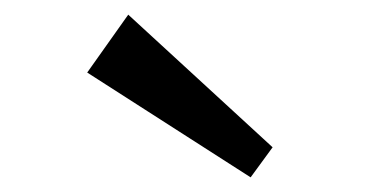

<svg xmlns="http://www.w3.org/2000/svg" viewBox="-20 -995 506 262"><path d="M322 -753 99 -896 155 -975 352 -794Z"/></svg>

Font: BioRhyme Medium
Style: Regular
Weight: 500
Designer: Aoife Mooney
Foundry: Aoife Mooney Type
Version: Version 1.600;gftools[0.9.33]